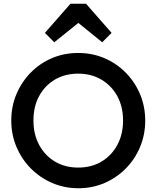

<svg xmlns="http://www.w3.org/2000/svg" viewBox="-20 -992 834 1022"><path d="M398 10Q323 10 258 -18Q193 -46 144 -95.5Q95 -145 67.5 -210.5Q40 -276 40 -351Q40 -426 67.5 -491Q95 -556 143.5 -605.5Q192 -655 256.5 -682.5Q321 -710 396 -710Q471 -710 535.5 -682.5Q600 -655 649 -605.5Q698 -556 725.5 -490.5Q753 -425 753 -350Q753 -275 725.5 -209.5Q698 -144 649.5 -95Q601 -46 536.5 -18Q472 10 398 10ZM396 -100Q467 -100 520.5 -132Q574 -164 604.5 -220.5Q635 -277 635 -351Q635 -424 604.5 -480Q574 -536 520 -568Q466 -600 396 -600Q326 -600 272.5 -568.5Q219 -537 188.5 -481Q158 -425 158 -351Q158 -277 188.5 -220.5Q219 -164 272.5 -132Q326 -100 396 -100ZM269 -767 219 -817 355 -972H438L574 -817L524 -767L397 -870Z"/></svg>

Font: Outfit Medium
Style: Regular
Weight: 500
Designer: Rodrigo Fuenzalida
Foundry: fragTYPE
Version: Version 1.100; ttfautohint (v1.8.4.7-5d5b);gftools[0.9.27]